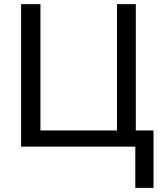

<svg xmlns="http://www.w3.org/2000/svg" viewBox="-20 -708 780 927"><path d="M721.2 -78.1H635.7V-688H544.9V-78.1H175.3V-688H82V0H633.3V199.2H721.2Z"/></svg>

Font: Arimo
Style: Regular
Weight: 400
Designer: Steve Matteson
Foundry: Monotype Imaging Inc.
Version: Version 1.32